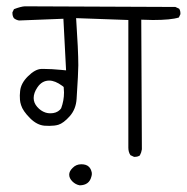

<svg xmlns="http://www.w3.org/2000/svg" viewBox="-20 -567 580 596"><path d="M136.7 -215.3Q135.3 -215.3 131.1 -215.6Q127 -215.8 120.6 -217.8Q106.4 -222.7 95.7 -234.9Q84.5 -247.6 84.5 -262.7Q84.5 -278.8 96.2 -295.9Q110.4 -316.9 132.8 -316.9Q150.9 -316.9 172.9 -300.8L177.7 -296.9Q178.7 -285.2 178.7 -279.8Q178.7 -254.9 169.9 -231Q167.5 -227.5 166 -226.1Q154.8 -215.3 136.7 -215.3ZM398.4 -80.1Q407.7 -80.1 414.1 -84.5Q418.9 -93.3 420.4 -103.5L418.5 -505.9Q443.8 -504.9 454.6 -504.9Q510.7 -504.9 535.2 -512.7L540 -522.9Q540 -524.4 540 -525.9Q540 -534.2 536.1 -540L524.4 -545.4L57.1 -547.4Q45.4 -546.9 23.4 -538.6L18.6 -528.8Q18.6 -527.3 18.6 -526.4Q18.6 -516.6 23.4 -510.3Q30.3 -504.9 39.1 -503.4L176.8 -508.8L185.1 -348.6L169.4 -350.1Q139.2 -353 117.7 -353Q112.8 -353 107.9 -353Q88.9 -352.1 66.9 -330.3Q44.9 -308.6 42.5 -284.7Q41.5 -276.4 41.5 -270.5Q41.5 -264.6 42 -257.1Q42.5 -249.5 45.4 -240.7Q50.8 -222.7 73.2 -200.2Q94.7 -178.7 118.2 -176.8Q126 -176.3 133.3 -176.3Q149.4 -176.3 161.1 -179.7Q177.2 -184.6 196.5 -206.3Q215.8 -228 217.8 -260.3Q223.1 -341.8 223.1 -364.3Q223.1 -409.7 216.3 -510.7L378.4 -504.9V-108.4Q378.4 -95.2 384.8 -85.4L396 -80.1Q397.5 -80.1 398.4 -80.1ZM227.5 8.3Q257.3 7.8 263.7 -19Q265.1 -23.9 265.1 -26.6Q265.1 -29.3 264.9 -31.2Q264.6 -33.2 263.7 -35.6Q261.7 -43.5 255.9 -49.3Q248 -57.1 232.4 -57.1Q216.3 -57.1 205.6 -45.9Q194.8 -35.6 194.8 -24.9Q194.8 -13.7 204.6 -3.9Q214.4 5.9 227.5 8.3Z"/></svg>

Font: NaikaiFont
Style: ExtraLight
Weight: 200
Version: Version 1.89